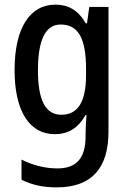

<svg xmlns="http://www.w3.org/2000/svg" viewBox="-20 -570 557 830"><path d="M220 -550C109 -550 43 -449 43 -267C43 -90 107 10 217 10C274 10 317 -15 350 -73H354C352 -49 350 -18 350 4V19C350 117 308 158 228 158C178 158 125 146 73 120V207C119 230 167 240 225 240C379 240 449 154 449 -1V-540H366L356 -469H351C318 -526 275 -550 220 -550ZM242 -464C317 -464 352 -407 352 -271V-247C352 -128 316 -74 245 -74C177 -74 144 -136 144 -266C144 -396 176 -464 242 -464Z"/></svg>

Font: Noto Sans Sinhala UI Condensed Medium
Style: Regular
Weight: 500
Width: 3
Designer: Jelle Bosma - Monotype Design Team
Foundry: Monotype Imaging Inc.
Version: Version 2.006